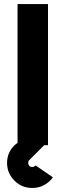

<svg xmlns="http://www.w3.org/2000/svg" viewBox="-20 -720 325 952"><path d="M242 159 156 100Q156 101 155.5 101.5Q155 102 155 102Q148 108 140 108Q131 108 125 102Q120 96 120 88Q120 84 121 80Q122 76 125 74L216 -17H79Q64 -11 53 -1Q15 36 15 88Q15 139 52 176Q88 212 140 212Q191 212 228 176Q232 172 235.5 168Q239 164 242 159ZM67 0H218V-700H67Z"/></svg>

Font: Unageo
Style: ExtraBold
Weight: 800
Designer: Richard Sepsi
Foundry: Richard Sepsi
Version: Version 2.000